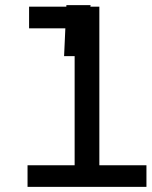

<svg xmlns="http://www.w3.org/2000/svg" viewBox="-20 -726 589 746"><path d="M93 -700H366V-84H549V0H87V-84H270V-616H93ZM229 -508 238 -706H332L299 -508Z"/></svg>

Font: Rilu
Style: Bold
Weight: 500
Designer: Alí Sinisterra
Foundry: Alí Sinisterra
Version: ""